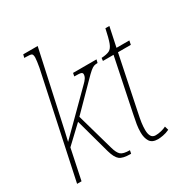

<svg xmlns="http://www.w3.org/2000/svg" viewBox="-176 -899 1007 1049"><g transform="rotate(-30 327.5 -375.0)"><path d="M349 5Q302 5 282.5 -10.5Q263 -26 250 -72L190 -291L84 -191L44 0H16L155 -652Q158 -668 160.5 -686.5Q163 -705 163 -712Q163 -731 156 -735.5Q149 -740 120 -740H110L115 -760H206L115 -343Q109 -315 102 -283.5Q95 -252 88 -223L317 -451Q331 -464 339 -476Q347 -488 347 -501Q347 -509 339 -512.5Q331 -516 296 -516L300 -536H448L443 -516Q430 -516 420.5 -513Q411 -510 397 -498.5Q383 -487 356 -459L210 -311L276 -78Q286 -42 301 -28.5Q316 -15 358 -15L354 5Z M522 10Q485 10 471 -12.5Q457 -35 457 -69Q457 -96 461 -119.5Q465 -143 472 -177L541 -511H474L476 -529Q510 -531 526.5 -539.5Q543 -548 553 -575Q563 -602 575 -659H600L574 -536H655L650 -511H569L500 -177Q491 -135 488 -113Q485 -91 485 -69Q485 -44 493.5 -29.5Q502 -15 521 -15Q538 -15 556.5 -19.5Q575 -24 588 -31L595 -7Q574 3 553.5 6.5Q533 10 522 10Z"/></g></svg>

Font: Noto Serif ExtraCondensed Thin
Style: Italic
Weight: 100
Width: 2
Italic angle: -12°
Designer: Monotype Design Team
Foundry: Monotype Imaging Inc.
Version: Version 2.013